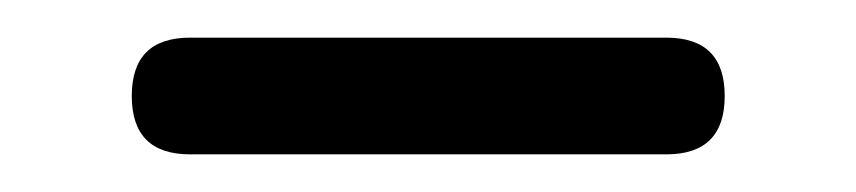

<svg xmlns="http://www.w3.org/2000/svg" viewBox="-20 -656 455 102"><path d="M81 -574Q50 -574 50 -605Q50 -636 81 -636H334Q365 -636 365 -605Q365 -574 334 -574Z"/></svg>

Font: Jura Medium
Style: Regular
Weight: 500
Designer: Daniel Johnson, Alexei Vanyashin
Foundry: Daniel Johnson
Version: Version 5.103